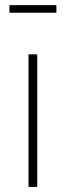

<svg xmlns="http://www.w3.org/2000/svg" viewBox="-20 -733 257 753"><path d="M201.2 -683.1H17.1V-712.9H201.2ZM126 -520V0H91.8V-520Z"/></svg>

Font: Fira Sans Compressed UltraLight
Style: Regular
Weight: 200
Width: 1
Designer: Carrois Corporate & Edenspiekermann AG
Foundry: Carrois Corporate GbR & Edenspiekermann AG
Version: Version 4.203;PS 004.203;hotconv 1.0.88;makeotf.lib2.5.64775